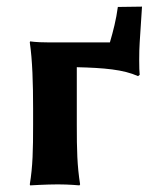

<svg xmlns="http://www.w3.org/2000/svg" viewBox="-20 -557 491 580"><path d="M80 -229V-180C80 -105 79 -54 70 0L71 3C71 3 120 0 155 0C189 0 220 3 220 3L222 0C213 -57 212 -104 212 -180V-354C294 -352 353 -347 397 -327L402 -331C400 -345 400 -403 402 -429L409 -537L336 -536C331 -498 322 -463 312 -429H123C89 -429 71 -432 71 -432L70 -429C78 -375 80 -304 80 -229Z"/></svg>

Font: Libertinus Sans
Style: Bold
Weight: 700
Designer: Philipp H. Poll, Khaled Hosny
Foundry: Caleb Maclennan
Version: Version 7.050;RELEASE